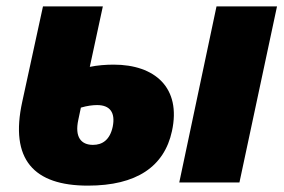

<svg xmlns="http://www.w3.org/2000/svg" viewBox="-20 -573 891 603"><path d="M256 10C409 10 496 -50 520 -161C550 -298 466 -370 337 -370C313 -370 286 -368 262 -363L303 -553H115L50 -254C10 -72 86 10 256 10ZM543 0H732L850 -553H660ZM226 -197 234 -235C254 -241 272 -243 285 -243C325 -243 343 -220 334 -175C325 -133 301 -118 272 -118C235 -118 214 -142 226 -197Z"/></svg>

Font: Noto Sans Black
Style: Italic
Weight: 900
Italic angle: -12°
Designer: Monotype Design Team
Foundry: Monotype Imaging Inc.
Version: Version 2.013